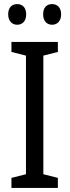

<svg xmlns="http://www.w3.org/2000/svg" viewBox="-20 -919 340 939"><path d="M20 -849C20 -815 40 -798 64 -798C89 -798 108 -815 108 -849C108 -883 89 -899 64 -899C40 -899 20 -884 20 -849ZM191 -849C191 -815 210 -798 235 -798C259 -798 279 -815 279 -849C279 -883 259 -899 235 -899C210 -899 191 -884 191 -849ZM263 0V-49L192 -67V-647L263 -665V-714H36V-665L107 -647V-67L36 -49V0Z"/></svg>

Font: Noto Sans Sinhala Condensed
Style: Regular
Weight: 400
Width: 3
Designer: Jelle Bosma - Monotype Design Team
Foundry: Monotype Imaging Inc.
Version: Version 2.006